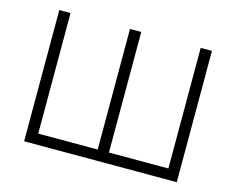

<svg xmlns="http://www.w3.org/2000/svg" viewBox="-98 -845 1215 989"><g transform="rotate(15 510.0 -350.0)"><path d="M103 0H917V-700H857V-57H540V-700H480V-57H163V-700H103Z"/></g></svg>

Font: Fixel Display Light
Style: Regular
Weight: 300
Designer: AlfaBravo + MacPaw
Foundry: Kyrylo Tkachov, Marchela Mozhyna, Serhii Makarenko, Maria Weinstein, Zakhar Kryvoshyya
Version: Version 1.211